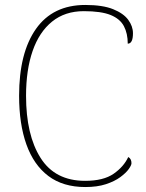

<svg xmlns="http://www.w3.org/2000/svg" viewBox="-20 -744 590 774"><path d="M324 10Q234 10 175 -34.5Q116 -79 86.5 -161.5Q57 -244 57 -358Q57 -531 125 -627.5Q193 -724 324 -724Q394 -724 436 -707Q478 -690 497 -664Q516 -638 516 -610Q516 -568 495 -568Q495 -609 479.5 -638.5Q464 -668 426 -683.5Q388 -699 318 -699Q242 -699 190 -657Q138 -615 111.5 -538.5Q85 -462 85 -358Q85 -200 143.5 -107.5Q202 -15 323 -15Q397 -15 438 -43.5Q479 -72 497 -111Q510 -104 510 -86Q510 -78 499 -62.5Q488 -47 465 -30Q442 -13 407 -1.5Q372 10 324 10Z"/></svg>

Font: Noto Serif Tamil Thin
Style: Regular
Weight: 100
Designer: Indian Type Foundry, Tom Grace, and the Monotype Design Team
Foundry: Monotype Imaging Inc.
Version: Version 2.004; ttfautohint (v1.8.4.7-5d5b)